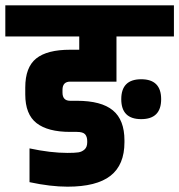

<svg xmlns="http://www.w3.org/2000/svg" viewBox="-60 -691 674 722"><path d="M408 -163V-156Q408 -71 355.5 -30Q303 11 194 11Q130 11 51 -6V-133Q130 -116 194 -116Q221 -116 234.5 -118Q248 -120 258 -129Q268 -138 268 -156V-160Q268 -177 260 -186Q252 -195 229 -195H204Q120 -195 77.5 -228Q35 -261 35 -336V-362Q35 -438 76 -471Q117 -504 204 -504H238V-554H-40V-671H594V-554H378V-384H204Q175 -384 175 -353V-343Q175 -312 204 -312H229Q321 -312 364.5 -276Q408 -240 408 -163ZM471 -243Q396 -243 396 -318Q396 -393 471 -393Q546 -393 546 -318Q546 -243 471 -243Z"/></svg>

Font: Khand Black
Style: Regular
Weight: 900
Designer: Sanchit Sawaria and Jyotish Sonowal (Devanagari), Satya Rajpurohit (Latin)
Foundry: Indian Type Foundry
Version: Version 2.000;PS 1.0;hotconv 1.0.79;makeotf.lib2.5.61930